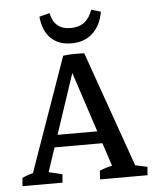

<svg xmlns="http://www.w3.org/2000/svg" viewBox="-49 -693 593 735"><g transform="rotate(-5 247.5 -325.5)"><path d="M287.6 -486.3 448.2 -31.7 426.8 -45.9 490.7 -32.2 488.3 0H305.7L308.1 -33.2Q332 -43.5 366.2 -50.3L359.9 -36.6L223.1 -452.6L206.5 -483.9Q223.6 -486.3 245.6 -486.8Q267.6 -487.3 287.6 -486.3ZM258.3 -483.4 107.9 -31.7 104.5 -46.4 164.1 -32.2 161.6 0H7.8L10.3 -31.2Q22.5 -37.6 37.6 -42.2Q52.7 -46.9 68.8 -49.8L46.9 -31.7L206.5 -483.9ZM120.1 -137.2 136.2 -184.1H343.8L360.4 -137.2ZM242.7 -528.3Q192.9 -528.3 163.3 -557.4Q133.8 -586.4 128.9 -640.6L168.5 -650.9Q181.6 -586.9 244.6 -586.9Q307.6 -586.9 328.6 -649.9L365.2 -639.2Q355.5 -585.9 323.7 -557.1Q292 -528.3 242.7 -528.3Z"/></g></svg>

Font: Markazi Text
Style: Regular
Weight: 400
Designer: Borna Izadpanah (Arabic designer), Fiona Ross (Arabic design director) and Florian Runge (Latin designer)
Foundry: Borna Izadpanah and Florian Runge
Version: Version 1.000